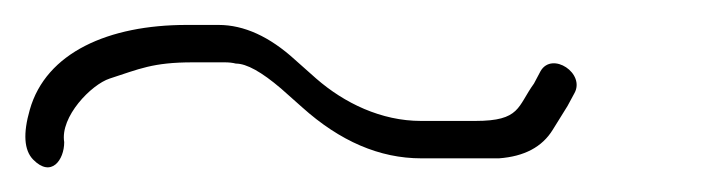

<svg xmlns="http://www.w3.org/2000/svg" viewBox="-22 -363 580 154"><path d="M132.7 -313H158.3C161.5 -313 164.5 -312.7 167.2 -312C175.8 -312 187.8 -305.3 203.4 -292L220.3 -277C250.7 -249.7 282.5 -236 315.9 -236H378.2C398.5 -237.5 412.9 -245.1 421.4 -259C425.1 -265 429 -271.3 433.2 -278L438.6 -288C447.9 -304 420.9 -322 411.6 -306L406.3 -296C392.9 -277.5 395.6 -266 359.2 -266H315.7C283.8 -266 254.2 -280.3 231.6 -300L214.7 -315C194.2 -333.7 173.7 -343 153.3 -343H127.7C65.2 -343 14.9 -320.9 1.9 -275C-3.6 -255.9 -2.7 -242.6 4.5 -235.1C19.1 -220.1 29.5 -234.7 29.5 -249C26.1 -269.4 51.2 -295.2 66 -300C89.6 -307.6 100.3 -313 132.7 -313Z"/></svg>

Font: MewTooHand
Style: CondLta
Weight: 400
Designer: Mew Too, Robert Jablonski
Version: Version 0.77